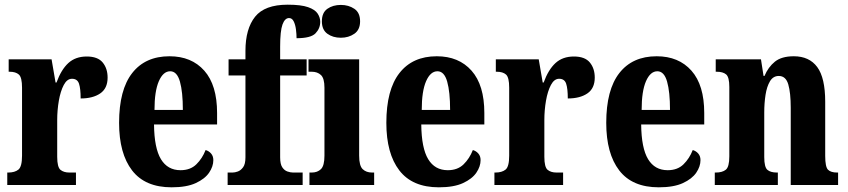

<svg xmlns="http://www.w3.org/2000/svg" viewBox="-20 -789 3616 819"><path d="M11 0V-53H15Q43 -53 58.5 -65.5Q74 -78 74 -125V-415Q74 -459 60.5 -471Q47 -483 21 -483H17V-536H200L217 -437H221Q241 -492 271.5 -520Q302 -548 350 -548Q397 -548 418 -522.5Q439 -497 439 -458Q439 -412 407.5 -390.5Q376 -369 324 -369Q324 -411 317 -432Q310 -453 287 -453Q266 -453 252 -426.5Q238 -400 231 -359.5Q224 -319 224 -277V-120Q224 -76 238 -64.5Q252 -53 276 -53H304V0Z M712 10Q599 10 543.5 -62Q488 -134 488 -265Q488 -406 544 -477.5Q600 -549 703 -549Q797 -549 851.5 -487.5Q906 -426 906 -307V-258H637Q638 -157 666.5 -110Q695 -63 750 -63Q792 -63 817.5 -88Q843 -113 857 -149Q871 -145 880.5 -134Q890 -123 890 -106Q890 -79 872 -52.5Q854 -26 815 -8Q776 10 712 10ZM760 -320Q760 -397 747.5 -441Q735 -485 706 -485Q676 -485 657.5 -442.5Q639 -400 639 -320Z M951 0V-53H972Q982 -53 994.5 -57.5Q1007 -62 1017 -75.5Q1027 -89 1027 -118V-467H955V-536H1027V-572Q1027 -666 1068 -717.5Q1109 -769 1207 -769Q1264 -769 1294 -758.5Q1324 -748 1335 -731Q1346 -714 1346 -696Q1346 -668 1326 -647Q1306 -626 1245 -626Q1245 -643 1242.5 -663Q1240 -683 1233 -697.5Q1226 -712 1213 -712Q1195 -712 1185 -684.5Q1175 -657 1175 -591V-536H1288V-467H1175V-118Q1175 -89 1184 -75.5Q1193 -62 1206 -57.5Q1219 -53 1230 -53H1271V0Z M1434 -628Q1400 -628 1376.5 -645Q1353 -662 1353 -698Q1353 -735 1376.5 -751.5Q1400 -768 1434 -768Q1467 -768 1491.5 -751.5Q1516 -735 1516 -698Q1516 -662 1491.5 -645Q1467 -628 1434 -628ZM1300 0V-53H1310Q1334 -53 1349 -67.5Q1364 -82 1364 -125V-415Q1364 -455 1349 -469Q1334 -483 1310 -483H1296V-536H1512V-125Q1512 -82 1527 -67.5Q1542 -53 1567 -53H1576V0Z M1852 10Q1739 10 1683.5 -62Q1628 -134 1628 -265Q1628 -406 1684 -477.5Q1740 -549 1843 -549Q1937 -549 1991.5 -487.5Q2046 -426 2046 -307V-258H1777Q1778 -157 1806.5 -110Q1835 -63 1890 -63Q1932 -63 1957.5 -88Q1983 -113 1997 -149Q2011 -145 2020.5 -134Q2030 -123 2030 -106Q2030 -79 2012 -52.5Q1994 -26 1955 -8Q1916 10 1852 10ZM1900 -320Q1900 -397 1887.5 -441Q1875 -485 1846 -485Q1816 -485 1797.5 -442.5Q1779 -400 1779 -320Z M2089 0V-53H2093Q2121 -53 2136.5 -65.5Q2152 -78 2152 -125V-415Q2152 -459 2138.5 -471Q2125 -483 2099 -483H2095V-536H2278L2295 -437H2299Q2319 -492 2349.5 -520Q2380 -548 2428 -548Q2475 -548 2496 -522.5Q2517 -497 2517 -458Q2517 -412 2485.5 -390.5Q2454 -369 2402 -369Q2402 -411 2395 -432Q2388 -453 2365 -453Q2344 -453 2330 -426.5Q2316 -400 2309 -359.5Q2302 -319 2302 -277V-120Q2302 -76 2316 -64.5Q2330 -53 2354 -53H2382V0Z M2790 10Q2677 10 2621.5 -62Q2566 -134 2566 -265Q2566 -406 2622 -477.5Q2678 -549 2781 -549Q2875 -549 2929.5 -487.5Q2984 -426 2984 -307V-258H2715Q2716 -157 2744.5 -110Q2773 -63 2828 -63Q2870 -63 2895.5 -88Q2921 -113 2935 -149Q2949 -145 2958.5 -134Q2968 -123 2968 -106Q2968 -79 2950 -52.5Q2932 -26 2893 -8Q2854 10 2790 10ZM2838 -320Q2838 -397 2825.5 -441Q2813 -485 2784 -485Q2754 -485 2735.5 -442.5Q2717 -400 2717 -320Z M3029 0V-53H3033Q3061 -53 3076 -65Q3091 -77 3091 -122V-418Q3091 -460 3077.5 -471.5Q3064 -483 3037 -483H3033V-536H3226L3237 -465H3241Q3257 -503 3285.5 -526Q3314 -549 3366 -549Q3432 -549 3466 -503Q3500 -457 3500 -355V-124Q3500 -77 3512 -65Q3524 -53 3551 -53H3555V0H3353V-329Q3353 -393 3342.5 -429Q3332 -465 3302 -465Q3278 -465 3264.5 -442.5Q3251 -420 3245.5 -384.5Q3240 -349 3240 -309V-119Q3240 -76 3253.5 -64.5Q3267 -53 3294 -53H3298V0Z"/></svg>

Font: Noto Serif Ethiopic ExtraCondensed ExtraBold
Style: Regular
Weight: 800
Width: 2
Designer: Monotype Design Team
Foundry: Monotype Imaging Inc.
Version: Version 2.102; ttfautohint (v1.8.4.7-5d5b)